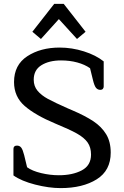

<svg xmlns="http://www.w3.org/2000/svg" viewBox="-20 -952 636 985"><path d="M146 -789 258 -932H307L419 -789L375 -752L282 -854L190 -752ZM49 -52V-188Q49 -205 67 -205Q81 -205 89 -194.5Q97 -184 104 -156L119 -94Q145 -75 191 -64Q237 -53 282 -53Q352 -53 399.5 -78Q447 -103 447 -159Q447 -196 429.5 -221Q412 -246 374.5 -267Q337 -288 264 -318Q161 -361 106.5 -408.5Q52 -456 52 -531Q52 -619 120 -663.5Q188 -708 286 -708Q349 -708 410.5 -688.5Q472 -669 512 -637V-508Q512 -501 507.5 -496Q503 -491 495 -491Q481 -491 472.5 -501.5Q464 -512 457 -541L442 -602Q415 -621 376.5 -631.5Q338 -642 293 -642Q232 -642 192.5 -617.5Q153 -593 153 -543Q153 -510 172.5 -486.5Q192 -463 226 -444.5Q260 -426 328 -396L349 -387Q417 -358 459 -330Q501 -302 524.5 -263.5Q548 -225 548 -169Q548 -77 476 -32Q404 13 291 13Q231 13 160.5 -5Q90 -23 49 -52Z"/></svg>

Font: Maitree Medium
Style: Regular
Weight: 500
Designer: CadsonDemak Team
Foundry: CadsonDemak
Version: Version 1.000